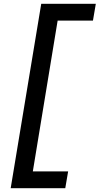

<svg xmlns="http://www.w3.org/2000/svg" viewBox="-20 -843 540 1006"><path d="M36 143 196 -823H482L467 -735H282L152 55H337L322 143Z"/></svg>

Font: Iosevka Semibold Oblique
Style: Regular
Weight: 600
Italic angle: -9°
Monospace: yes
Designer: Belleve Invis
Foundry: Belleve Invis
Version: Version 32.5.0; ttfautohint (v1.8.4)